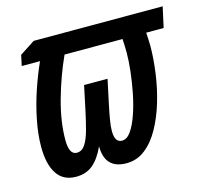

<svg xmlns="http://www.w3.org/2000/svg" viewBox="-85 -636 795 742"><g transform="rotate(-15 312.5 -265.0)"><path d="M132.8 9.8Q81.5 9.8 56.4 -28.6Q31.2 -66.9 31.2 -136.7Q31.2 -186 42.5 -242.7Q53.7 -299.3 72.5 -355Q91.3 -410.6 112.8 -458H39.6L48.8 -500.5L109.4 -540H625.5L607.4 -458H537.6Q538.1 -445.3 539.1 -431.9Q540 -418.5 540 -402.8Q539.6 -352.1 531.7 -295.4Q523.9 -238.8 507.8 -184.8Q491.7 -130.9 467.3 -86.7Q442.9 -42.5 409.7 -16.4Q376.5 9.8 334.5 9.8Q248 9.8 248 -81.1Q227.1 -35.2 200 -12.7Q172.9 9.8 132.8 9.8ZM159.2 -79.1Q179.7 -79.1 192.9 -99.4Q206.1 -119.6 215.3 -154.1Q224.6 -188.5 233.4 -230L253.4 -324.7H347.2L327.1 -230Q319.3 -193.4 315.2 -168.5Q311 -143.6 311 -125Q311 -79.1 339.4 -79.1Q359.4 -78.6 375.7 -101.8Q392.1 -125 405 -162.4Q418 -199.7 426.8 -243.4Q435.5 -287.1 440.2 -329.3Q444.8 -371.6 444.8 -403.3Q444.8 -416.5 444.3 -430.2Q443.8 -443.8 442.9 -458H210.9Q175.8 -380.9 152.1 -295.9Q128.4 -210.9 128.4 -137.7Q128.4 -79.1 159.2 -79.1Z"/></g></svg>

Font: Open Sans Condensed SemiBold
Style: Italic
Weight: 600
Width: 3
Italic angle: -12°
Designer: Monotype Design Team
Foundry: Monotype Imaging Inc.
Version: Version 3.000; ttfautohint (v1.8.4)